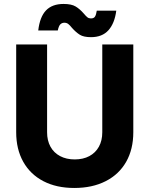

<svg xmlns="http://www.w3.org/2000/svg" viewBox="-20 -930 750 963"><path d="M61.2 -266.8V-707H216.2V-266.8Q216.2 -225 233.1 -194.3Q250 -163.6 281.5 -147Q313 -130.4 354.6 -130.4Q397 -130.4 428.1 -147Q459.2 -163.6 476.1 -194.3Q493 -225 493 -266.8V-707H648.6V-266.8Q648.6 -181.4 612.8 -118.4Q577 -55.4 510 -21.3Q443 12.8 352.6 12.8Q263.2 12.8 197.6 -21.3Q132 -55.4 96.6 -118.5Q61.2 -181.6 61.2 -266.8ZM341.2 -790Q330.6 -803.4 322.4 -809.7Q314.2 -816 302.8 -816Q291.2 -816 283 -808.3Q274.8 -800.6 269.8 -777.2H171.8Q179.8 -845.6 210.9 -877.9Q242 -910.2 298.8 -910.2Q338.4 -910.2 359.5 -897.4Q380.6 -884.6 400.2 -862Q411.4 -848.6 418.5 -843.1Q425.6 -837.6 435.8 -837.6Q450.8 -837.6 456.6 -847Q462.4 -856.4 465.4 -876.6H563.2Q555 -812.8 523.8 -778.2Q492.6 -743.6 436.6 -743.6Q399.6 -743.6 380.3 -755.7Q361 -767.8 341.2 -790Z"/></svg>

Font: 寒蝉端黑体 Light
Style: Regular
Weight: 300
Designer: ChillDuanSans {Warren2060}; 
Source Han Sans {Ryoko NISHIZUKA 西塚涼子 (kana, bopomofo & ideographs); Paul D. Hunt (Latin, G
Foundry: ChillType&Adobe
Version: Version 1.300;Glyphs 3.3 (3306)